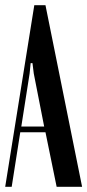

<svg xmlns="http://www.w3.org/2000/svg" viewBox="-24 -719 336 739"><path d="M108 -699H151L292 0H194L151 -210H54L21 0H-4ZM90 -436 58 -232H146L106 -436L101 -476H94Z"/></svg>

Font: Moniqa Narrow Heading
Style: Bold
Weight: 700
Width: 4
Designer: Rajesh Rajput
Foundry: Rajesh Rajput
Version: Version 1.000